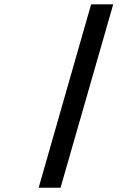

<svg xmlns="http://www.w3.org/2000/svg" viewBox="-20 -775 654 895"><path d="M507.8 -754.9 262.2 100.1H160.2L404.8 -754.9Z"/></svg>

Font: IntelOne Mono Medium
Style: Italic
Weight: 500
Italic angle: -16°
Designer: Fred Shallcrass
Foundry: Frere-Jones Type LLC
Version: Version 1.200;hotconv 1.1.0;makeotfexe 2.6.0;FJTRelease1.2